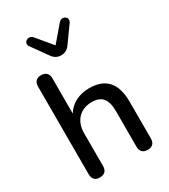

<svg xmlns="http://www.w3.org/2000/svg" viewBox="-227 -1054 1030 1169"><g transform="rotate(-30 288.0 -470.0)"><path d="M289 -755C314 -755 335 -765 351 -788L432 -901C455 -935 408 -965 381 -933L289 -825L199 -933C172 -965 124 -934 147 -901L228 -788C244 -765 265 -755 289 -755ZM121 7C154 7 172 -11 172 -44V-276C172 -361 225 -416 306 -416C375 -416 407 -379 407 -295V-44C407 -11 425 7 458 7C490 7 508 -11 508 -44V-301C508 -432 451 -497 335 -497C265 -497 205 -468 172 -413V-661C172 -694 153 -712 121 -712C89 -712 71 -694 71 -661V-44C71 -11 89 7 121 7Z"/></g></svg>

Font: Nunito SemiBold
Style: Regular
Weight: 600
Designer: Vernon Adams
Foundry: Vernon Adams
Version: Version 3.602